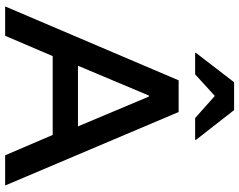

<svg xmlns="http://www.w3.org/2000/svg" viewBox="-112 -819 931 747"><g transform="rotate(90 353.5 -445.5)"><path d="M5 0 292.5 -675H415.8L701.7 0H584.2L505 -185H198.3L119.2 0ZM235.8 -283.3H471.7L355.8 -559.2H351.7ZM185.8 -739.2V-742.5L300 -890.8H408.3L524.2 -742.5V-739.2H439.2L353.3 -815.8L269.2 -739.2Z"/></g></svg>

Font: Funnel Display Light Medium
Style: Regular
Weight: 500
Version: Version 1.000